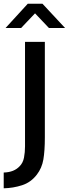

<svg xmlns="http://www.w3.org/2000/svg" viewBox="-36 -856 371 1036"><path d="M206 -630V-115Q206 -42 198 4.5Q190 51 163 86Q131 128 83 143.5Q35 159 -16 160V75Q13 74 34 65.5Q55 57 70 41Q88 23 93.5 -5.5Q99 -34 99 -66V-630ZM114 -836H193L315 -705H228L153 -784L78 -705H-6Z"/></svg>

Font: Mukta Medium
Style: Regular
Weight: 500
Designer: Girish Dalvi and Yashodeep Gholap
Foundry: Ek Type
Version: Version 2.538;PS 1.002;hotconv 16.6.51;makeotf.lib2.5.65220;